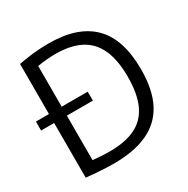

<svg xmlns="http://www.w3.org/2000/svg" viewBox="-169 -900 1038 1058"><g transform="rotate(-30 350.0 -371.0)"><path d="M1.5 -352.5V-409.5H331V-352.5ZM259.5 6Q231.5 6 204 4.8Q176.5 3.5 147 1.2Q117.5 -1 84.5 -4.5V-728Q114.5 -734 147.2 -738.5Q180 -743 213.2 -745.2Q246.5 -747.5 278 -747.5Q461 -747.5 554.2 -655Q647.5 -562.5 647.5 -370Q647.5 -239.5 604 -156.5Q560.5 -73.5 474.2 -33.8Q388 6 259.5 6ZM275.5 -63.5Q372 -63.5 436 -94.8Q500 -126 531.8 -193.8Q563.5 -261.5 563.5 -370.5Q563.5 -478 532.2 -546Q501 -614 438.2 -646.2Q375.5 -678.5 280.5 -678.5Q253.5 -678.5 224.5 -676Q195.5 -673.5 165.5 -668.5V-69.5Q191.5 -66.5 217.8 -65Q244 -63.5 275.5 -63.5Z"/></g></svg>

Font: Encode Sans SC Condensed Thin
Style: Regular
Weight: 400
Version: Version 3.002